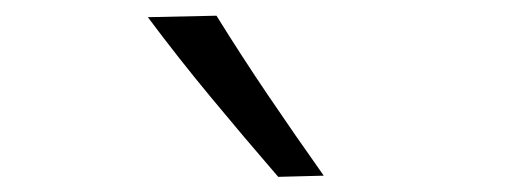

<svg xmlns="http://www.w3.org/2000/svg" viewBox="-20 -832 665 247"><path d="M337.9 -604.5 396.5 -606Q359.8 -657.8 325.2 -708.9Q290.6 -760 258.5 -811.8L170.2 -809.9Q209.3 -757.5 251.6 -706.5Q293.9 -655.4 337.9 -604.5Z"/></svg>

Font: Pinar-VF
Style: Regular
Weight: 300
Designer: Amin Abedi
Version: Version 3.0